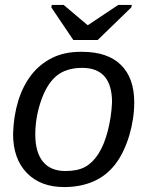

<svg xmlns="http://www.w3.org/2000/svg" viewBox="-20 -748 596 778"><path d="M524 -333Q524 -301 519 -267.5Q514 -234 504.5 -201.5Q495 -169 481 -139Q467 -109 449 -85Q413 -37 360 -13.5Q307 10 240 10Q144 10 88.5 -47.5Q33 -105 33 -205Q35 -278 54 -339.5Q73 -401 107.5 -445Q142 -489 191.5 -513.5Q241 -538 306 -538H313Q416 -538 470 -485Q524 -432 524 -333ZM434 -333Q434 -473 313 -473Q247 -473 207 -439Q168 -405 145 -336Q123 -270 123 -203Q123 -131 154 -93Q185 -55 245 -55Q295 -55 325.5 -72Q356 -89 379 -125Q402 -161 416.5 -216.5Q431 -272 434 -333ZM376 -586H277L188 -718L190 -728H238L335 -646H336L459 -728H514L512 -718Z"/></svg>

Font: Libra Sans Modern
Style: Italic
Weight: 400
Italic angle: -12°
Foundry: Stefan Peev, Context Ltd
Version: Version 1.000